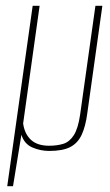

<svg xmlns="http://www.w3.org/2000/svg" viewBox="-20 -515 379 664"><path d="M5 129 93 -495H117L60 -88Q65 -52 87 -31.5Q109 -11 150 -11Q177 -11 198.5 -17.5Q220 -24 235 -47Q250 -70 257 -118L310 -495H334L282 -124Q276 -78 262.5 -49Q249 -20 223 -6.5Q197 7 150 7Q120 7 92 -5Q64 -17 54 -49L25 129Z"/></svg>

Font: Alumni Sans SC Thin
Style: Italic
Weight: 100
Italic angle: -8°
Designer: Robert E. Leuschke
Foundry: Robert E. Leuschke
Version: Version 1.016